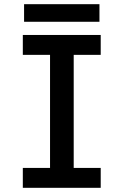

<svg xmlns="http://www.w3.org/2000/svg" viewBox="-20 -897 590 917"><path d="M89 0V-95H219V-635H89V-730H461V-635H332V-95H461V0ZM95 -793V-877H455V-793Z"/></svg>

Font: M PLUS Code Latin SemiExpanded Medium
Style: Regular
Weight: 500
Width: 6
Designer: Coji Morishita
Foundry: UNDERFOREST DESIGN
Version: Version 1.002; ttfautohint (v1.8.3)